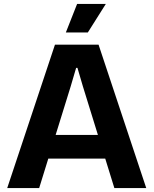

<svg xmlns="http://www.w3.org/2000/svg" viewBox="-20 -956 781 976"><path d="M259.4 -729H481L723.4 0H561.3L401.3 -517.1L373.7 -611H367L339.4 -517.1L179.1 0H16.7ZM246.1 -270H494L526.1 -149.7H214ZM372 -936.1H518L426.4 -790.9H314.7Z"/></svg>

Font: Mona Sans VF XLt
Style: Regular
Weight: 200
Designer: Deni Anggara
Foundry: GitHub
Version: Version 2.000;Glyphs 3.2.3 (3260)